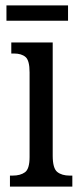

<svg xmlns="http://www.w3.org/2000/svg" viewBox="-20 -694 300 714"><path d="M17 0V-41H27Q56 -41 73 -53.5Q90 -66 90 -110V-425Q90 -469 75 -482Q60 -495 32 -495H22V-536H176V-115Q176 -68 193 -54.5Q210 -41 239 -41H249V0ZM4 -617V-674H233V-617Z"/></svg>

Font: Noto Serif Ethiopic ExtraCondensed
Style: Regular
Weight: 400
Width: 2
Designer: Monotype Design Team
Foundry: Monotype Imaging Inc.
Version: Version 2.102; ttfautohint (v1.8.4.7-5d5b)